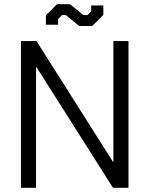

<svg xmlns="http://www.w3.org/2000/svg" viewBox="-20 -896 713 916"><path d="M80 -700H154L519 -124H521V-700H593V0H519L154 -576H152V0H80ZM294 -824H276L257 -805V-778H199V-823L252 -876H314L378 -824H397L415 -842V-870H473V-825L420 -772H358Z"/></svg>

Font: Chakra Petch
Style: Regular
Weight: 400
Designer: Katatrad Aksorn Co.,Ltd.
Foundry: Cadson Demak Co.,Ltd.
Version: Version 1.000; ttfautohint (v1.6)